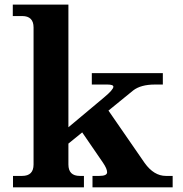

<svg xmlns="http://www.w3.org/2000/svg" viewBox="-20 -801 781 821"><path d="M718.3 0H375.5V-48.8H404.8Q438 -48.8 438 -64.5Q438 -79.6 419.9 -106L331.5 -234.9L272.5 -187V-97.7Q272.5 -48.8 321.3 -48.8H338.9V0H35.6V-48.8H74.7Q123.5 -48.8 123.5 -97.7V-683.6Q123.5 -732.4 74.7 -732.4H34.7V-781.2H272.5V-256.8L424.8 -384.3Q464.8 -417.5 464.8 -430.2Q464.8 -439.5 439 -439.5H372.6V-488.3H676.3V-439.5H642.6Q582 -439.5 549.3 -414.1L443.8 -328.1L598.6 -104Q638.2 -48.8 689.5 -48.8H718.3Z"/></svg>

Font: Munson
Style: Bold
Weight: 700
Designer: Paul James MIller
Foundry: High-Logic / Made with FontCreator
Version: Version 2.10;May 5, 2019;FontCreator 11.5.0.2430 64-bit